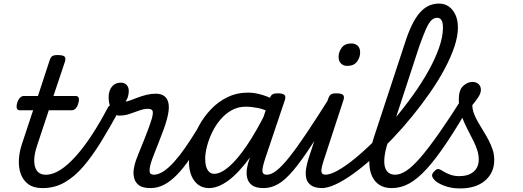

<svg xmlns="http://www.w3.org/2000/svg" viewBox="-20 -1039 2937 1078"><path d="M216 17Q169 17 139.5 -4.5Q110 -26 97 -61.5Q84 -97 86 -141Q88 -185 103 -230L166 -420H90Q79 -420 75 -430Q71 -440 76 -460Q82 -480 92 -490Q102 -500 113 -500H193L258 -698Q264 -718 273.5 -724Q283 -730 303 -730Q335 -730 343 -720.5Q351 -711 344 -691L280 -500H406Q417 -500 421.5 -490.5Q426 -481 420 -460Q415 -441 405 -430.5Q395 -420 384 -420H254L188 -221Q174 -179 172.5 -148Q171 -117 178.5 -97Q186 -77 201 -67.5Q216 -58 235 -58Q249 -58 256 -46.5Q263 -35 261 -20.5Q259 -6 248 5.5Q237 17 216 17Z M220 17Q201 17 194.5 5.5Q188 -6 191.5 -20.5Q195 -35 207 -46.5Q219 -58 238 -58Q277 -58 319.5 -85.5Q362 -113 407 -163.5Q452 -214 497 -283Q542 -352 585 -434Q590 -445 603.5 -449.5Q617 -454 630.5 -452Q644 -450 650.5 -442Q657 -434 649 -419Q597 -324 548 -244Q499 -164 449 -105.5Q399 -47 343 -15Q287 17 220 17Z M825 17Q781 17 760 1Q739 -15 733 -40Q727 -65 731.5 -91.5Q736 -118 743 -138Q747 -150 758 -177Q769 -204 783 -238.5Q797 -273 810.5 -309Q824 -345 833 -375Q841 -405 836.5 -416.5Q832 -428 811 -428Q788 -428 762 -418.5Q736 -409 708 -399.5Q680 -390 649 -390Q631 -390 618 -405Q605 -420 597.5 -443.5Q590 -467 590 -493Q590 -514 597 -532.5Q604 -551 619.5 -563Q635 -575 659 -575Q679 -575 691 -562Q703 -549 703 -529Q703 -516 699.5 -500.5Q696 -485 685 -469Q694 -469 711.5 -475.5Q729 -482 752.5 -491Q776 -500 802.5 -506.5Q829 -513 855 -513Q886 -513 904.5 -498Q923 -483 927 -452.5Q931 -422 918 -373Q911 -345 897.5 -308.5Q884 -272 869.5 -235.5Q855 -199 843.5 -169.5Q832 -140 828 -126Q819 -96 820 -77Q821 -58 844 -58Q858 -58 864.5 -46.5Q871 -35 869.5 -20.5Q868 -6 857 5.5Q846 17 825 17Z M825 17Q811 17 804 5.5Q797 -6 798.5 -20.5Q800 -35 811 -46.5Q822 -58 843 -58Q869 -58 898 -77Q927 -96 957.5 -130Q988 -164 1020 -210Q1052 -256 1085 -310Q1093 -323 1107 -321Q1121 -319 1130 -308.5Q1139 -298 1131 -285Q1088 -210 1049.5 -153Q1011 -96 974.5 -58.5Q938 -21 901.5 -2Q865 17 825 17Z M1153 17Q1119 17 1094 -1Q1069 -19 1055 -52Q1041 -85 1041 -130Q1041 -176 1055 -229Q1069 -282 1097 -333Q1125 -384 1165 -426Q1205 -468 1257.5 -493.5Q1310 -519 1373 -519Q1411 -519 1455 -505.5Q1499 -492 1534 -468L1516 -399Q1467 -425 1429 -432.5Q1391 -440 1359 -440Q1316 -440 1280.5 -420Q1245 -400 1217.5 -367.5Q1190 -335 1171 -295.5Q1152 -256 1142 -217Q1132 -178 1132 -146Q1132 -121 1138 -102Q1144 -83 1155.5 -73Q1167 -63 1182 -63Q1219 -63 1266 -103.5Q1313 -144 1366.5 -223Q1420 -302 1476 -415L1513 -378Q1448 -244 1384.5 -156.5Q1321 -69 1263 -26Q1205 17 1153 17ZM1461 17Q1416 17 1394.5 0.5Q1373 -16 1367.5 -41.5Q1362 -67 1367 -95.5Q1372 -124 1381 -148L1493 -483Q1500 -503 1509.5 -509Q1519 -515 1538 -515Q1569 -515 1577.5 -505.5Q1586 -496 1579 -476L1469 -149Q1452 -97 1453.5 -77.5Q1455 -58 1478 -58Q1492 -58 1499 -46.5Q1506 -35 1504.5 -20.5Q1503 -6 1492.5 5.5Q1482 17 1461 17Z M1461 17Q1447 17 1440 5.5Q1433 -6 1434.5 -20.5Q1436 -35 1447 -46.5Q1458 -58 1479 -58Q1503 -58 1533.5 -82Q1564 -106 1605 -157.5Q1646 -209 1702 -292.5Q1758 -376 1833 -495Q1842 -509 1856.5 -507Q1871 -505 1880 -494Q1889 -483 1881 -470Q1796 -326 1734.5 -231.5Q1673 -137 1627 -82.5Q1581 -28 1541.5 -5.5Q1502 17 1461 17Z M1791 17Q1747 17 1725.5 1Q1704 -15 1699 -40.5Q1694 -66 1699 -94.5Q1704 -123 1712 -148L1822 -483Q1829 -503 1838.5 -509Q1848 -515 1867 -515Q1898 -515 1906.5 -505.5Q1915 -496 1908 -476L1801 -149Q1783 -96 1784.5 -77Q1786 -58 1809 -58Q1823 -58 1830 -46.5Q1837 -35 1835.5 -20.5Q1834 -6 1823 5.5Q1812 17 1791 17ZM1929 -669Q1909 -669 1895 -682Q1881 -695 1881 -720Q1881 -747 1898.5 -771Q1916 -795 1953 -795Q1974 -795 1988 -782.5Q2002 -770 2002 -744Q2002 -717 1984.5 -693Q1967 -669 1929 -669Z M1786 17Q1767 17 1761 5.5Q1755 -6 1758.5 -20.5Q1762 -35 1774.5 -46.5Q1787 -58 1806 -58Q1834 -58 1877 -82Q1920 -106 1972 -148.5Q2024 -191 2080.5 -247Q2137 -303 2192.5 -368.5Q2248 -434 2297.5 -503Q2347 -572 2385 -640Q2423 -708 2445 -770.5Q2467 -833 2467 -884Q2467 -903 2479.5 -912.5Q2492 -922 2509 -922Q2526 -922 2538.5 -912.5Q2551 -903 2551 -884Q2551 -836 2531.5 -777.5Q2512 -719 2477.5 -654Q2443 -589 2397 -522.5Q2351 -456 2297.5 -390Q2244 -324 2187 -264Q2130 -204 2073 -152.5Q2016 -101 1963 -63Q1910 -25 1865 -4Q1820 17 1786 17Z M2179 17Q2123 17 2090.5 -17.5Q2058 -52 2054 -114.5Q2050 -177 2077 -261L2253 -796Q2290 -913 2335.5 -966Q2381 -1019 2445 -1019Q2477 -1019 2500.5 -1002Q2524 -985 2537.5 -955Q2551 -925 2551 -884Q2551 -865 2538.5 -856Q2526 -847 2509 -847Q2492 -847 2479.5 -856Q2467 -865 2467 -884Q2467 -901 2464 -913Q2461 -925 2454 -932Q2447 -939 2433 -939Q2417 -939 2402.5 -925.5Q2388 -912 2372 -876.5Q2356 -841 2333 -776L2159 -244Q2139 -183 2137.5 -141Q2136 -99 2152 -78.5Q2168 -58 2198 -58Q2212 -58 2219 -46.5Q2226 -35 2224 -20.5Q2222 -6 2211 5.5Q2200 17 2179 17Z M2181 17Q2162 17 2155.5 5.5Q2149 -6 2152 -20.5Q2155 -35 2167 -46.5Q2179 -58 2198 -58Q2228 -58 2262.5 -81Q2297 -104 2341.5 -155.5Q2386 -207 2446 -292.5Q2506 -378 2585 -503Q2593 -516 2607.5 -513Q2622 -510 2631.5 -499Q2641 -488 2633 -475Q2554 -337 2491 -242.5Q2428 -148 2376 -91Q2324 -34 2277 -8.5Q2230 17 2181 17Z M2563 19Q2514 19 2474.5 4Q2435 -11 2420 -28Q2405 -44 2406 -55.5Q2407 -67 2420 -79Q2432 -91 2441.5 -90Q2451 -89 2467 -78Q2484 -67 2507.5 -58.5Q2531 -50 2558 -50Q2610 -50 2639 -75Q2668 -100 2668 -144Q2668 -169 2660 -194.5Q2652 -220 2639 -246Q2626 -272 2612 -299Q2598 -326 2585 -355Q2572 -384 2564 -415.5Q2556 -447 2556 -481Q2556 -534 2580.5 -556.5Q2605 -579 2632 -579Q2655 -579 2667.5 -566.5Q2680 -554 2680 -535Q2680 -515 2664.5 -492Q2649 -469 2632 -449Q2632 -425 2641 -401.5Q2650 -378 2664 -353.5Q2678 -329 2693.5 -304Q2709 -279 2723 -252.5Q2737 -226 2746 -198.5Q2755 -171 2755 -141Q2755 -69 2703.5 -25Q2652 19 2563 19Z"/></svg>

Font: Playwrite US Trad
Style: Regular
Weight: 400
Designer: Veronika Burian, José Scaglione
Foundry: TypeTogether
Version: Version 1.002